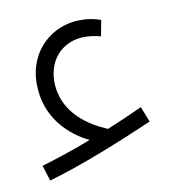

<svg xmlns="http://www.w3.org/2000/svg" viewBox="-55 -395 466 499"><g transform="rotate(-10 178.0 -145.5)"><path d="M39 53C127 28 237 -17 320 -53L304 -94C274 -80 242 -66 210 -53C163 -73 94 -115 94 -199C95 -266 143 -299 190 -299C202 -299 216 -298 234 -293L242 -335C222 -342 207 -344 187 -344C116 -344 48 -290 48 -200C48 -110 108 -57 158 -33C112 -15 66 0 26 12Z"/></g></svg>

Font: Noto Sans Arabic UI XCn Lt
Style: Regular
Weight: 300
Width: 2
Designer: Monotype Design Team, Nadine Chahine and Nizar Qandah
Foundry: Monotype Imaging Inc.
Version: Version 2.010